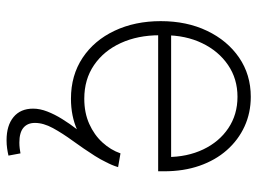

<svg xmlns="http://www.w3.org/2000/svg" viewBox="-120 -458 784 585"><g transform="rotate(90 272.5 -166.0)"><path d="M281.2 10.3Q210 10.3 156.7 -25.1Q103.5 -60.5 74.2 -122.6Q44.9 -184.6 44.9 -263.2Q44.9 -342.8 74.5 -404.5Q104 -466.3 156 -502Q208 -537.6 275.4 -537.6Q324.2 -537.6 365.7 -518.6Q407.2 -499.5 438 -464.6Q468.8 -429.7 485.6 -381.3Q502.4 -333 502.4 -273.4V-255.4H69.3V-294.9H478L459 -281.7Q459 -343.8 435.8 -392.6Q412.6 -441.4 371.1 -469.2Q329.6 -497.1 275.4 -497.1Q220.7 -497.1 178.5 -468.3Q136.2 -439.5 112.1 -389.4Q87.9 -339.4 87.9 -274.9V-259.8Q87.9 -193.4 111.6 -141.6Q135.3 -89.8 178.7 -60.1Q222.2 -30.3 281.2 -30.3Q324.2 -30.3 357.9 -45.4Q391.6 -60.5 414.6 -85.7Q437.5 -110.8 447.8 -140.6L489.7 -133.3Q478 -93.8 449 -61Q419.9 -28.3 377.2 -9Q334.5 10.3 281.2 10.3ZM407.7 206.5Q362.8 206.5 337.2 185.3Q311.5 164.1 311.5 125.5Q311.5 105 320.3 82.3Q329.1 59.6 343.3 36.9Q357.4 14.2 374.3 -7.8Q391.1 -29.8 406.7 -49.3L489.3 -133.3Q477.5 -97.2 455.6 -62.7Q433.6 -28.3 410.2 3.9Q386.7 36.1 370.8 65.2Q355 94.2 355 120.1Q355 142.6 369.6 155Q384.3 167.5 415 167.5Q423.8 167.5 432.1 166.5Q440.4 165.5 447.8 164.1L454.6 200.7Q444.3 203.1 432.6 204.8Q420.9 206.5 407.7 206.5Z"/></g></svg>

Font: Inter 24pt ExtraLight
Style: Regular
Weight: 250
Designer: Rasmus Andersson
Foundry: rsms
Version: Version 4.001;git-66647c0bb